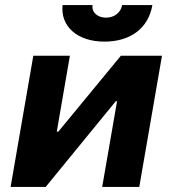

<svg xmlns="http://www.w3.org/2000/svg" viewBox="-20 -741 684 761"><path d="M22 0H161L439 -340H444L385 0H532L622 -520H459L211 -219H205L257 -520H112ZM394 -576C496 -576 568 -628 584 -721H464C459 -691 433 -671 400 -671C366 -671 342 -693 347 -721H228C219 -637 286 -576 394 -576Z"/></svg>

Font: Fixel Display 20240404
Style: Bold Italic
Weight: 700
Italic angle: -10°
Designer: AlfaBravo + MacPaw
Foundry: Kyrylo Tkachov, Marchela Mozhyna, Serhii Makarenko, Maria Weinstein, Zakhar Kryvoshyya
Version: Version 1.211;Glyphs 3.2 (3225)